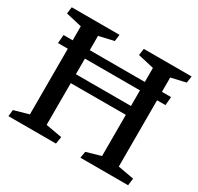

<svg xmlns="http://www.w3.org/2000/svg" viewBox="-133 -766 957 926"><g transform="rotate(30 345.5 -303.5)"><path d="M45.9 -424.8 49.8 -471.7H100.6V-549.8L12.2 -570.3L17.1 -607.4H283.2L278.3 -570.3L195.8 -551.3V-471.7H502.4V-549.8L413.1 -570.3L418.5 -607.4H684.6L679.2 -570.3L597.7 -551.3V-471.7H648.4L644.5 -424.8H597.7V-55.7L686.5 -39.6L681.6 0H416L421.9 -36.1L502.4 -59.1V-288.6L195.8 -288.1V-55.7L286.1 -39.6L279.8 0H15.1L19 -36.1L100.6 -59.1V-424.8ZM502.4 -424.8H195.8V-337.9H502.4Z"/></g></svg>

Font: Neuton
Style: Regular
Weight: 400
Designer: Brian M Zick
Version: Version 1.3